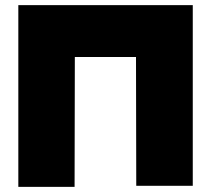

<svg xmlns="http://www.w3.org/2000/svg" viewBox="-20 -720 818 744"><path d="M727 0H508L507 -499H270L269 4H51V-700H727Z"/></svg>

Font: AtCorfu Sans
Style: AtCorfu Sans Black
Weight: 900
Designer: Kostas Teopoulos
Foundry: Kostas Teopoulos
Version: Version 1.00 July 8, 2025, initial release